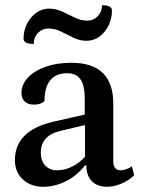

<svg xmlns="http://www.w3.org/2000/svg" viewBox="-20 -702 548 734"><path d="M145 12Q98 12 67.5 -16Q37 -44 37 -90Q37 -203 185 -237L304 -264V-323Q304 -376 287.5 -399Q271 -422 237 -422Q151 -422 150 -316Q137 -302 109 -302Q87 -302 74.5 -314Q62 -326 62 -346Q62 -379 87 -405.5Q112 -432 155 -447Q198 -462 253 -462Q413 -462 413 -306V-86Q413 -51 441 -51Q452 -51 464 -55.5Q476 -60 484 -66L493 -32Q473 -12 444 0Q415 12 390 12Q352 12 331 -9.5Q310 -31 310 -70H305Q275 -31 232.5 -9.5Q190 12 145 12ZM199 -51Q227 -51 255.5 -65Q284 -79 305 -103V-224L213 -202Q136 -185 136 -118Q136 -87 153 -69Q170 -51 199 -51ZM165 -593Q142 -593 125.5 -576.5Q109 -560 109 -534Q70 -534 70 -554Q70 -585 83.5 -611.5Q97 -638 119 -653.5Q141 -669 167 -669Q194 -669 218.5 -657.5Q243 -646 266.5 -634.5Q290 -623 314 -623Q337 -623 353.5 -640Q370 -657 370 -682Q408 -682 408 -662Q408 -631 395 -604.5Q382 -578 360 -562Q338 -546 311 -546Q285 -546 260.5 -558Q236 -570 213 -581.5Q190 -593 165 -593Z"/></svg>

Font: Petrona SemiBold
Style: Regular
Weight: 600
Designer: Ringo R. Seeber
Foundry: Ringo R. Seeber
Version: Version 2.001; ttfautohint (v1.8.3)